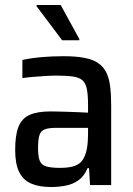

<svg xmlns="http://www.w3.org/2000/svg" viewBox="-20 -744 536 772"><path d="M185 8Q137 8 105 -6Q73 -20 57 -52.5Q41 -85 41 -141Q41 -200 54 -233.5Q67 -267 98 -281.5Q129 -296 184 -296Q195 -296 212 -295.5Q229 -295 249.5 -294.5Q270 -294 292 -293Q314 -292 334 -291V-321Q334 -363 329 -387Q324 -411 310.5 -422Q297 -433 271.5 -436.5Q246 -440 206 -440Q188 -440 163.5 -438.5Q139 -437 114.5 -435Q90 -433 70 -430V-503Q107 -511 149.5 -514.5Q192 -518 235 -518Q285 -518 319 -511.5Q353 -505 374.5 -490.5Q396 -476 407.5 -452.5Q419 -429 423 -396Q427 -363 427 -319V0H342L338 -68H332Q319 -36 296 -19.5Q273 -3 244 2.5Q215 8 185 8ZM223 -69Q246 -69 264 -72.5Q282 -76 295.5 -84.5Q309 -93 317 -109Q326 -126 330 -150Q334 -174 334 -205V-230H208Q176 -230 160 -224Q144 -218 138.5 -200.5Q133 -183 133 -149Q133 -116 139.5 -98.5Q146 -81 165.5 -75Q185 -69 223 -69ZM230 -582 127 -719V-724H224L299 -587V-582Z"/></svg>

Font: Saira SemiCondensed Medium
Style: Regular
Weight: 500
Width: 4
Designer: Hector Gatti with collaboration of the Omnibus-Type team
Foundry: Omnibus-Type
Version: Version 1.101